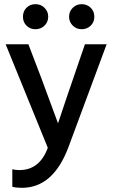

<svg xmlns="http://www.w3.org/2000/svg" viewBox="-20 -719 544 920"><path d="M193.5 -681.5Q211 -664 211 -639Q211 -614 193.5 -596.5Q176 -579 150 -579Q124 -579 107 -596Q90 -613 90 -639Q90 -665 107 -682Q124 -699 150 -699Q176 -699 193.5 -681.5ZM414.5 -682Q432 -665 432 -639Q432 -613 414.5 -596Q397 -579 371.5 -579Q346 -579 328.5 -596.5Q311 -614 311 -639Q311 -664 328.5 -681.5Q346 -699 371.5 -699Q397 -699 414.5 -682ZM85 181Q58 181 39 176V92Q55 96 73 96Q170 96 209 -11L7 -507H116L179 -342L258 -128Q271 -170 387 -507H491L308 -14Q235 181 85 181Z"/></svg>

Font: Hind Mysuru Medium
Style: Regular
Weight: 500
Designer: Manushi Parikh, Hitesh Malaviya
Foundry: Indian Type Foundry
Version: Version 0.703;PS 1.0;hotconv 1.0.86;makeotf.lib2.5.63406